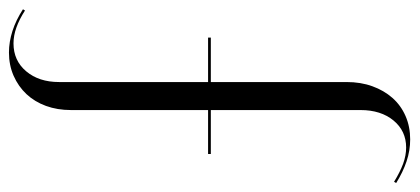

<svg xmlns="http://www.w3.org/2000/svg" viewBox="-332 -478 914 418"><g transform="rotate(-90 125.0 -269.0)"><path d="M30.5 167Q58.2 167 81.4 156.9Q104.6 146.8 120.9 128.3Q137.1 109.9 146.2 84.7Q155.4 59.5 155.4 28.4V-267H252.2V-273H155.4V-597.6Q155.4 -641.2 178.7 -668.9Q202 -696.6 239.5 -696.6Q256.4 -696.6 274.1 -690.3Q291.8 -684 311.1 -671.6L313.8 -676Q290.6 -691.1 266.8 -698.8Q242.9 -706.5 219.6 -706.5Q192.2 -706.5 169.1 -696.4Q145.9 -686.2 129.1 -668.4Q112.4 -650.5 103.4 -625.9Q94.4 -601.2 94.4 -571.6V-273H-1.2V-267H94.4V58.9Q94.4 103.2 71.6 130.8Q48.9 158.2 12.8 158.2Q-4.5 158.2 -22.6 151.6Q-40.6 144.9 -61.8 131.9L-64.4 136.5Q-40.9 151.2 -17.3 159.1Q6.2 167 30.5 167Z"/></g></svg>

Font: Moniqa Black
Style: Regular
Weight: 900
Designer: Rajesh Rajput
Foundry: Rajesh Rajput
Version: Version 1.000